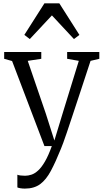

<svg xmlns="http://www.w3.org/2000/svg" viewBox="-20 -858 610 1128"><path d="M126 250Q112.5 250 100.2 248Q88 246 82 243V168.5Q88 171.5 101.2 173Q114.5 174.5 127.5 174.5Q146 174.5 165.2 168Q184.5 161.5 204.2 143.5Q224 125.5 244.2 90.8Q264.5 56 284.5 0H241L51 -499.5L4.5 -512.5V-552.5H222.5V-512.5L143 -500.5L249 -191L299.5 -32.5L348 -192L443 -500.5L374.5 -512.5V-552.5H563.5V-512.5L512 -500.5Q477 -393.5 450.5 -313.5Q424 -233.5 405 -176Q386 -118.5 373 -80.2Q360 -42 351.5 -18.8Q343 4.5 338 16Q307 93 279.2 145.2Q251.5 197.5 216 223.8Q180.5 250 126 250ZM155 -628.5 123 -653 241 -838.5H328.5L446.5 -653L414.5 -628.5L285 -767.5Z"/></svg>

Font: Merriweather 24pt Light
Style: Regular
Weight: 300
Designer: Eben Sorkin
Foundry: Eben Sorkin
Version: Version 2.100